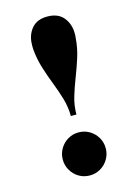

<svg xmlns="http://www.w3.org/2000/svg" viewBox="-117 -822 640 896"><g transform="rotate(-15 203.0 -374.0)"><path d="M189 -281Q189 -324 177 -365Q165 -406 148.5 -448.2Q132 -490.5 118 -535.2Q104 -580 100 -629.5Q99.5 -635 99.8 -639.5Q100 -644 100 -648.5Q100 -694 125.8 -726Q151.5 -758 202.5 -758Q254.5 -758 280.5 -726Q306.5 -694 306.5 -648.5Q306.5 -644 306.5 -639.5Q306.5 -635 305.5 -629.5Q302 -580 287.8 -535.2Q273.5 -490.5 257 -448.2Q240.5 -406 228.2 -365Q216 -324 216 -281ZM204 10Q175 10 151.5 -4Q128 -18 114 -41.8Q100 -65.5 100 -94Q100 -122.5 114 -146.2Q128 -170 151.5 -184Q175 -198 204 -198Q232 -198 255.8 -184Q279.5 -170 293.5 -146.2Q307.5 -122.5 307.5 -94Q307.5 -65.5 293.5 -41.8Q279.5 -18 255.8 -4Q232 10 204 10Z"/></g></svg>

Font: Bodoni Moda 9pt ExtraBold
Style: Regular
Weight: 800
Designer: Owen Earl
Foundry: indestructible type
Version: Version 2.005